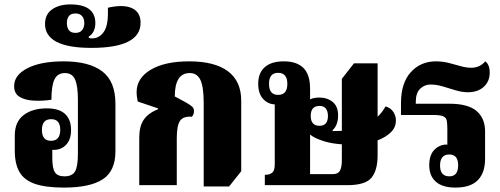

<svg xmlns="http://www.w3.org/2000/svg" viewBox="-20 -839 2266 870"><path d="M270 11Q187 11 138 -6Q89 -23 68 -60Q47 -97 47 -156V-225Q47 -287 87 -317.5Q127 -348 192 -348Q248 -348 275 -322.5Q302 -297 302 -250Q302 -207 280 -183.5Q258 -160 225 -160Q221 -160 217 -160V-123Q217 -76 229 -58Q241 -40 272 -40Q307 -40 320 -62Q333 -84 333 -142V-388Q333 -450 320 -479Q307 -508 274 -508Q241 -508 227 -479.5Q213 -451 213 -387Q172 -381 133 -383Q94 -385 69 -400Q44 -415 44 -449Q44 -499 104.5 -530Q165 -561 268 -561Q384 -561 443.5 -515.5Q503 -470 503 -369V-153Q503 -64 445.5 -26.5Q388 11 270 11ZM211 -201Q253 -201 253 -251Q253 -299 212 -299Q170 -299 170 -250Q170 -201 211 -201Z M394 -622Q341 -622 301 -629Q261 -636 233 -651Q184 -679 184 -730Q184 -774 216 -796.5Q248 -819 299 -819Q412 -819 412 -734Q412 -715 405 -699Q398 -683 382 -673V-668Q387 -665 397 -665Q428 -665 448.5 -692Q469 -719 469 -779V-804Q539 -820 578 -802Q617 -784 617 -736Q617 -622 394 -622ZM322 -690Q342 -690 352 -702.5Q362 -715 362 -734Q362 -754 352 -766Q342 -778 322 -778Q301 -778 292 -766Q283 -754 283 -734Q283 -715 292 -702.5Q301 -690 322 -690Z M903 6V-372Q903 -446 888 -477Q873 -508 840 -508Q772 -508 772 -402L824 -374Q843 -363 851 -355.5Q859 -348 859 -336Q859 -319 849 -310Q810 -313 795.5 -291Q781 -269 781 -213V0H611V-216Q611 -266 631 -296Q651 -326 696 -344V-348L604 -379Q601 -394 600 -404Q599 -414 599 -421Q599 -485 663 -523Q727 -561 837 -561Q953 -561 1013 -516Q1073 -471 1073 -383V-63L1018 6Z M1180 0V-47H1183Q1202 -47 1213.5 -56.5Q1225 -66 1225 -95V-366Q1194 -367 1172 -391Q1150 -415 1150 -460Q1150 -508 1179.5 -534.5Q1209 -561 1266 -561Q1325 -561 1355 -531Q1385 -501 1385 -438V-389Q1403 -397 1427 -397Q1463 -397 1487.5 -377Q1512 -357 1512 -316Q1512 -272 1487 -249V-245Q1509 -245 1529 -246V-482L1584 -552H1691V-310Q1713 -331 1727 -357Q1752 -349 1763 -331Q1774 -313 1774 -293Q1774 -262 1751 -239.5Q1728 -217 1691 -203V-134Q1691 -68 1663.5 -34Q1636 0 1554 0ZM1240 -409Q1282 -409 1282 -459Q1282 -509 1240 -509Q1199 -509 1199 -459Q1199 -409 1240 -409ZM1428 -269Q1466 -269 1466 -314Q1466 -334 1457 -346.5Q1448 -359 1428 -359Q1388 -359 1388 -314Q1388 -269 1428 -269ZM1385 -50H1488Q1512 -50 1520.5 -66Q1529 -82 1529 -112V-185Q1486 -188 1453.5 -197.5Q1421 -207 1400 -219Q1392 -224 1385 -229Z M2044 11Q1985 11 1955 -15.5Q1925 -42 1925 -90Q1925 -137 1948.5 -160.5Q1972 -184 2004 -184L2007 -183V-256Q2007 -278 2004.5 -292Q2002 -306 1988.5 -312Q1975 -318 1943 -318H1797V-372Q1797 -463 1841.5 -512Q1886 -561 1955 -561Q1985 -561 2013 -554Q2041 -547 2066.5 -539.5Q2092 -532 2115 -532Q2154 -532 2179 -561Q2199 -546 2199 -510Q2199 -470 2172 -445.5Q2145 -421 2100 -421Q2073 -421 2044 -430Q2015 -439 1986 -447.5Q1957 -456 1931 -456Q1904 -456 1884 -437Q1864 -418 1864 -377V-369H2016Q2101 -369 2139.5 -336Q2178 -303 2178 -244V-119Q2178 -56 2145 -22.5Q2112 11 2044 11ZM2016 -40Q2056 -40 2056 -90Q2056 -139 2016 -139Q1974 -139 1974 -89Q1974 -40 2016 -40Z"/></svg>

Font: Noto Serif Thai Condensed Black
Style: Regular
Weight: 900
Width: 3
Designer: Monotype Design Team
Foundry: Monotype Imaging Inc.
Version: Version 2.002; ttfautohint (v1.8.4.7-5d5b)